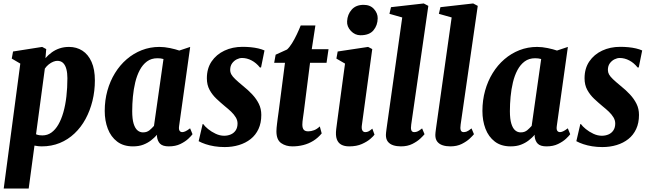

<svg xmlns="http://www.w3.org/2000/svg" viewBox="-20 -837 3758 1111"><path d="M1.5 254 97.5 -469 48 -498 55.5 -539 224 -565.5 247.5 -553 243 -500.5Q259.5 -519.5 280 -534.2Q300.5 -549 325.2 -557.2Q350 -565.5 379.5 -565.5Q423 -565.5 456.8 -543.8Q490.5 -522 509.8 -478.8Q529 -435.5 529 -372Q529 -310 515 -253.2Q501 -196.5 475 -148.5Q449 -100.5 411.2 -64.8Q373.5 -29 325.8 -9.5Q278 10 221.5 10Q212 10 202 9Q192 8 179.5 5.5L146 254ZM188.5 -60Q199.5 -55.5 209 -54.5Q218.5 -53.5 225.5 -53.5Q254.5 -53.5 277.5 -70Q300.5 -86.5 317.8 -116.5Q335 -146.5 346.8 -187.8Q358.5 -229 364.2 -278.8Q370 -328.5 370 -385Q370 -414 364.2 -436.5Q358.5 -459 345.8 -472Q333 -485 311.5 -485Q301 -485 288 -479.8Q275 -474.5 262.2 -464.5Q249.5 -454.5 239.5 -440Z M1016.5 -109Q1013.5 -89.5 1018.8 -81Q1024 -72.5 1035 -72.5Q1042 -72.5 1052.5 -77Q1063 -81.5 1080 -94.5L1094 -60.5Q1088 -51.5 1070 -34.5Q1052 -17.5 1023.8 -3.8Q995.5 10 957 10Q922 10 906.5 -5.2Q891 -20.5 888 -49.5L889 -57.5Q874 -40.5 854.2 -25Q834.5 -9.5 809 0.2Q783.5 10 749.5 10Q694 10 657.8 -17.8Q621.5 -45.5 603.8 -92Q586 -138.5 586 -195Q586 -257 601.5 -312.5Q617 -368 645.5 -414.2Q674 -460.5 713.2 -494.2Q752.5 -528 800.5 -546.8Q848.5 -565.5 902.5 -565.5Q931.5 -565.5 963.8 -558.8Q996 -552 1017.5 -544.5L1080.5 -565.5ZM926 -495.5Q917.5 -498 908.8 -499Q900 -500 891 -500Q855.5 -500 830.5 -481.5Q805.5 -463 788.8 -431.5Q772 -400 762.5 -360.2Q753 -320.5 749 -277.5Q745 -234.5 745 -194Q745 -148.5 753.2 -121.5Q761.5 -94.5 775.5 -82.8Q789.5 -71 807 -71Q820 -71 828.8 -74.2Q837.5 -77.5 844.5 -82.8Q851.5 -88 857.8 -94.8Q864 -101.5 871 -108.5Z M1490.5 -446.5H1484Q1463 -473 1436 -487.2Q1409 -501.5 1380 -501.5Q1366 -501.5 1350.2 -493.8Q1334.5 -486 1323.2 -470.8Q1312 -455.5 1312 -432.5Q1312 -418.5 1318.8 -406.2Q1325.5 -394 1341.8 -378.5Q1358 -363 1386.5 -339.5Q1416 -316 1439.8 -290.5Q1463.5 -265 1477.8 -236.2Q1492 -207.5 1492 -172Q1492 -125.5 1475.8 -90.5Q1459.5 -55.5 1430.5 -32.5Q1401.5 -9.5 1363 2.2Q1324.5 14 1280 14Q1249 14 1221 9.5Q1193 5 1170 -2.8Q1147 -10.5 1129.5 -20L1152.5 -119H1156Q1165 -106 1184.2 -90.2Q1203.5 -74.5 1228 -63Q1252.5 -51.5 1277 -51.5Q1297.5 -51.5 1315.2 -59Q1333 -66.5 1343.8 -82.5Q1354.5 -98.5 1354.5 -122.5Q1354.5 -141 1344.2 -158Q1334 -175 1317.5 -190.8Q1301 -206.5 1281 -222.5Q1257 -242.5 1232.8 -265.2Q1208.5 -288 1192.8 -316.8Q1177 -345.5 1177 -384Q1177 -441 1204.5 -481.5Q1232 -522 1278.8 -544Q1325.5 -566 1383.5 -566Q1407.5 -566 1430.8 -563.8Q1454 -561.5 1474.5 -556.8Q1495 -552 1510.5 -545Z M1738 -189.5Q1735.5 -171 1733.5 -157.5Q1731.5 -144 1730.5 -134.2Q1729.5 -124.5 1729.5 -116Q1729.5 -96.5 1737.2 -86.8Q1745 -77 1763.5 -77Q1780 -77 1797.2 -83.5Q1814.5 -90 1830.5 -105.5L1841.5 -65Q1820 -39 1793 -22.2Q1766 -5.5 1735.5 2.2Q1705 10 1672 10Q1634 10 1606.8 -9Q1579.5 -28 1579.5 -77.5Q1579.5 -86.5 1580.5 -97.5Q1581.5 -108.5 1583.2 -122.5Q1585 -136.5 1587.2 -153.8Q1589.5 -171 1592.5 -192L1629 -473.5H1566.5L1575 -520.5L1641 -550.5Q1655 -563 1669.8 -586.8Q1684.5 -610.5 1697.5 -638Q1710.5 -665.5 1720 -689.5H1805L1784 -552.5H1881L1869.5 -473.5H1774Z M2000.5 10Q1973 10 1954.8 0Q1936.5 -10 1928.8 -31.8Q1921 -53.5 1925.5 -90Q1927.5 -106.5 1932 -139.8Q1936.5 -173 1942.2 -215.8Q1948 -258.5 1954.2 -304.5Q1960.5 -350.5 1966.2 -393.5Q1972 -436.5 1976.5 -469L1926.5 -498L1934 -539L2110 -565.5L2134 -553L2074 -113Q2071 -92 2076.8 -82.2Q2082.5 -72.5 2093.5 -72.5Q2102.5 -72.5 2110.8 -76Q2119 -79.5 2134.5 -92.5L2147 -58Q2142 -50 2123.5 -33.8Q2105 -17.5 2074.2 -3.8Q2043.5 10 2000.5 10ZM2066 -633Q2034 -633 2010.2 -658.2Q1986.5 -683.5 1988.5 -714Q1990.5 -753.5 2015 -781.2Q2039.5 -809 2084 -809Q2122.5 -809 2144.2 -784.5Q2166 -760 2165.5 -731Q2165 -690.5 2141.2 -661.8Q2117.5 -633 2066 -633Z M2359.5 -116.5Q2356 -94 2360.2 -83.2Q2364.5 -72.5 2376.5 -72.5Q2384.5 -72.5 2393.8 -75.5Q2403 -78.5 2422.5 -94L2436.5 -60.5Q2430 -52 2412.2 -35.2Q2394.5 -18.5 2366.2 -4.2Q2338 10 2300 10Q2275 10 2255.2 3.5Q2235.5 -3 2224.2 -17.5Q2213 -32 2213 -56Q2213 -62 2214 -70.5Q2215 -79 2216.2 -88Q2217.5 -97 2218.5 -105L2307.5 -736L2233.5 -757L2242.5 -795.5L2432 -817L2458.5 -803Z M2645.5 -116.5Q2642 -94 2646.2 -83.2Q2650.5 -72.5 2662.5 -72.5Q2670.5 -72.5 2679.8 -75.5Q2689 -78.5 2708.5 -94L2722.5 -60.5Q2716 -52 2698.2 -35.2Q2680.5 -18.5 2652.2 -4.2Q2624 10 2586 10Q2561 10 2541.2 3.5Q2521.5 -3 2510.2 -17.5Q2499 -32 2499 -56Q2499 -62 2500 -70.5Q2501 -79 2502.2 -88Q2503.5 -97 2504.5 -105L2593.5 -736L2519.5 -757L2528.5 -795.5L2718 -817L2744.5 -803Z M3202 -109Q3199 -89.5 3204.2 -81Q3209.5 -72.5 3220.5 -72.5Q3227.5 -72.5 3238 -77Q3248.5 -81.5 3265.5 -94.5L3279.5 -60.5Q3273.5 -51.5 3255.5 -34.5Q3237.5 -17.5 3209.2 -3.8Q3181 10 3142.5 10Q3107.5 10 3092 -5.2Q3076.5 -20.5 3073.5 -49.5L3074.5 -57.5Q3059.5 -40.5 3039.8 -25Q3020 -9.5 2994.5 0.2Q2969 10 2935 10Q2879.5 10 2843.2 -17.8Q2807 -45.5 2789.2 -92Q2771.5 -138.5 2771.5 -195Q2771.5 -257 2787 -312.5Q2802.5 -368 2831 -414.2Q2859.5 -460.5 2898.8 -494.2Q2938 -528 2986 -546.8Q3034 -565.5 3088 -565.5Q3117 -565.5 3149.2 -558.8Q3181.5 -552 3203 -544.5L3266 -565.5ZM3111.5 -495.5Q3103 -498 3094.2 -499Q3085.5 -500 3076.5 -500Q3041 -500 3016 -481.5Q2991 -463 2974.2 -431.5Q2957.5 -400 2948 -360.2Q2938.5 -320.5 2934.5 -277.5Q2930.5 -234.5 2930.5 -194Q2930.5 -148.5 2938.8 -121.5Q2947 -94.5 2961 -82.8Q2975 -71 2992.5 -71Q3005.5 -71 3014.2 -74.2Q3023 -77.5 3030 -82.8Q3037 -88 3043.2 -94.8Q3049.5 -101.5 3056.5 -108.5Z M3676 -446.5H3669.5Q3648.5 -473 3621.5 -487.2Q3594.5 -501.5 3565.5 -501.5Q3551.5 -501.5 3535.8 -493.8Q3520 -486 3508.8 -470.8Q3497.5 -455.5 3497.5 -432.5Q3497.5 -418.5 3504.2 -406.2Q3511 -394 3527.2 -378.5Q3543.5 -363 3572 -339.5Q3601.5 -316 3625.2 -290.5Q3649 -265 3663.2 -236.2Q3677.5 -207.5 3677.5 -172Q3677.5 -125.5 3661.2 -90.5Q3645 -55.5 3616 -32.5Q3587 -9.5 3548.5 2.2Q3510 14 3465.5 14Q3434.5 14 3406.5 9.5Q3378.5 5 3355.5 -2.8Q3332.5 -10.5 3315 -20L3338 -119H3341.5Q3350.5 -106 3369.8 -90.2Q3389 -74.5 3413.5 -63Q3438 -51.5 3462.5 -51.5Q3483 -51.5 3500.8 -59Q3518.5 -66.5 3529.2 -82.5Q3540 -98.5 3540 -122.5Q3540 -141 3529.8 -158Q3519.5 -175 3503 -190.8Q3486.5 -206.5 3466.5 -222.5Q3442.5 -242.5 3418.2 -265.2Q3394 -288 3378.2 -316.8Q3362.5 -345.5 3362.5 -384Q3362.5 -441 3390 -481.5Q3417.5 -522 3464.2 -544Q3511 -566 3569 -566Q3593 -566 3616.2 -563.8Q3639.5 -561.5 3660 -556.8Q3680.5 -552 3696 -545Z"/></svg>

Font: Merriweather 24pt SemiCondensed Black
Style: Italic
Weight: 900
Width: 4
Italic angle: -7.8°
Designer: Eben Sorkin
Foundry: Eben Sorkin
Version: Version 2.101